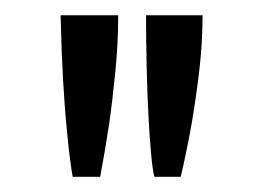

<svg xmlns="http://www.w3.org/2000/svg" viewBox="-20 -721 336 249"><path d="M133.3 -701.2Q133.3 -665 129.6 -628.2Q126 -591.3 121.6 -560.5Q116.2 -524.9 109.9 -491.7H74.2Q69.8 -518.1 66.9 -550.8Q64 -578.6 61.8 -616.9Q59.6 -655.3 58.6 -701.2ZM242.7 -701.2Q242.7 -665 238.3 -628.2Q233.9 -591.3 228.5 -560.5Q222.2 -524.9 214.4 -491.7H180.2Q177.7 -501.5 175.8 -523.2Q173.8 -544.9 172.4 -573.5Q170.9 -602.1 170.2 -635Q169.4 -668 169.4 -701.2Z"/></svg>

Font: Mako
Style: Regular
Weight: 400
Designer: vernon adams
Foundry: vernon adams
Version: Version 1.000